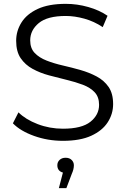

<svg xmlns="http://www.w3.org/2000/svg" viewBox="-20 -726 655 998"><path d="M307 6Q228 6 157 -19.5Q86 -45 47 -85L76 -142Q113 -105 175.5 -81Q238 -57 307 -57Q405 -57 450 -93Q495 -129 495 -181Q495 -222 472 -246.5Q449 -271 410.5 -285.5Q372 -300 326 -311Q280 -322 234 -334.5Q188 -347 149.5 -368Q111 -389 87.5 -423.5Q64 -458 64 -514Q64 -565 91.5 -609Q119 -653 176 -679.5Q233 -706 322 -706Q381 -706 439 -689.5Q497 -673 539 -644L514 -585Q469 -615 418.5 -629Q368 -643 322 -643Q226 -643 181.5 -606Q137 -569 137 -516Q137 -475 160.5 -450.5Q184 -426 222.5 -411Q261 -396 307 -385.5Q353 -375 398.5 -362Q444 -349 482.5 -328.5Q521 -308 544.5 -274Q568 -240 568 -185Q568 -134 540 -90.5Q512 -47 454.5 -20.5Q397 6 307 6ZM286 252 307 171Q278 163 278 133Q278 116 290 105Q302 94 321 94Q341 94 352.5 105.5Q364 117 364 133Q364 154 353 178L325 252Z"/></svg>

Font: Montserrat
Style: Regular
Weight: 400
Designer: Julieta Ulanovsky
Foundry: Julieta Ulanovsky
Version: Version 9.000; ttfautohint (v1.8.4.7-5d5b)